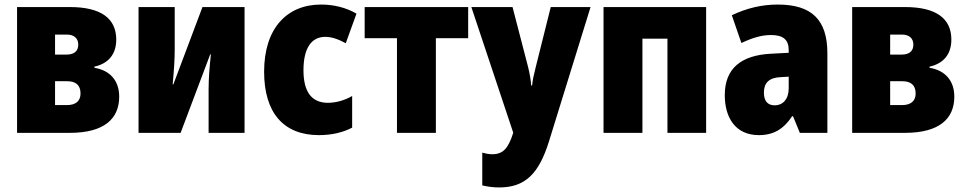

<svg xmlns="http://www.w3.org/2000/svg" viewBox="-20 -584 4245 844"><path d="M55 0H287C438 0 504 -62 504 -159C504 -230 463 -275 395 -286V-291C458 -305 491 -347 491 -410C491 -503 424 -553 287 -553H55ZM222 -344V-432H274C306 -432 324 -415 324 -388C324 -359 306 -344 272 -344ZM222 -122V-227H275C313 -227 334 -210 334 -173C334 -140 313 -122 274 -122Z M589 0H774L904 -345H907C901 -288 897 -239 897 -191V0H1055V-553H870L742 -213H739C745 -279 748 -320 748 -369V-553H589Z M1382 10C1438 10 1489 -2 1528 -23V-162C1494 -142 1455 -132 1420 -132C1350 -133 1314 -180 1314 -275C1314 -371 1348 -422 1410 -422C1436 -422 1465 -413 1500 -394L1547 -524C1501 -551 1447 -564 1391 -564C1241 -564 1141 -459 1141 -269C1141 -90 1225 10 1382 10Z M1725 0H1896V-416H2038V-553H1583V-416H1725Z M2174 240C2288 240 2349 181 2394 35L2576 -553H2401L2335 -289C2327 -257 2321 -231 2319 -208H2315C2314 -230 2308 -263 2301 -291L2233 -553H2052L2236 -1V0C2215 65 2194 94 2144 94C2128 94 2114 91 2100 87V231C2121 236 2146 240 2174 240Z M2633 0H2804V-414H2914V0H3084V-553H2633Z M3316 10C3381 10 3425 -17 3462 -73H3466L3496 0H3617V-350C3617 -498 3547 -564 3399 -564C3328 -564 3262 -548 3197 -517L3239 -395C3290 -419 3330 -430 3369 -430C3422 -430 3447 -410 3447 -364V-352L3372 -348C3239 -342 3166 -284 3166 -166C3166 -68 3212 10 3316 10ZM3386 -121C3355 -121 3338 -139 3338 -177C3338 -220 3361 -243 3413 -245L3447 -247V-195C3447 -148 3421 -121 3386 -121Z M3726 0H3958C4109 0 4175 -62 4175 -159C4175 -230 4134 -275 4066 -286V-291C4129 -305 4162 -347 4162 -410C4162 -503 4095 -553 3958 -553H3726ZM3893 -344V-432H3945C3977 -432 3995 -415 3995 -388C3995 -359 3977 -344 3943 -344ZM3893 -122V-227H3946C3984 -227 4005 -210 4005 -173C4005 -140 3984 -122 3945 -122Z"/></svg>

Font: Noto Sans Condensed Black
Style: Regular
Weight: 900
Width: 3
Designer: Monotype Design Team
Foundry: Monotype Imaging Inc.
Version: Version 2.013